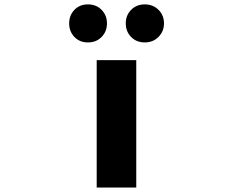

<svg xmlns="http://www.w3.org/2000/svg" viewBox="-20 -838 1040 858"><path d="M412.1 0V-569.3H588.9V0ZM434.1 -672.9Q410.2 -648.4 373 -648.4Q335.9 -648.4 312.5 -672.9Q289.1 -697.3 289.1 -733.4Q289.1 -769.5 312.5 -793.9Q335.9 -818.4 373 -818.4Q410.2 -818.4 434.1 -793.9Q458 -769.5 458 -733.4Q458 -697.3 434.1 -672.9ZM712.9 -733.4Q712.9 -698.2 688.5 -673.3Q664.1 -648.4 627 -648.4Q589.8 -648.4 565.9 -672.9Q542 -697.3 542 -733.4Q542 -769.5 565.9 -793.9Q589.8 -818.4 627 -818.4Q664.1 -818.4 688.5 -793.9Q712.9 -769.5 712.9 -733.4Z"/></svg>

Font: GenEi Gothic M Heavy
Style: Regular
Weight: 800
Designer: o_tamon (Modified); [Source Han Sans]
Ryoko NISHIZUKA  (kana & ideographs); Paul D. Hunt (Latin, Greek & Cyrillic); Wenl
Version: Version 1.1a;Original Version 1.004